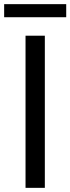

<svg xmlns="http://www.w3.org/2000/svg" viewBox="-23 -905 339 925"><path d="M100 0H193V-733H100ZM-3 -822H296V-885H-3Z"/></svg>

Font: Noto Sans CJK TC Regular
Style: Regular
Weight: 400
Designer: Ryoko NISHIZUKA (kana & ideographs); Paul D. Hunt (Latin, Greek & Cyrillic); Wenlong ZHANG (bopomofo); Sandoll Communica
Foundry: Adobe Systems Incorporated
Version: Version 1.001;PS 1.001;hotconv 1.0.78;makeotf.lib2.5.61930